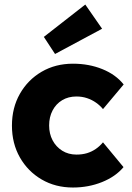

<svg xmlns="http://www.w3.org/2000/svg" viewBox="-20 -827 587 857"><path d="M305.7 10Q227.3 10 165.8 -26Q104.3 -62 68.8 -124.3Q33.3 -186.7 33.3 -266.3Q33.3 -346 68.8 -408.3Q104.3 -470.7 165.8 -506.7Q227.3 -542.7 305.7 -542.7Q377 -542.7 436.8 -518.5Q496.7 -494.3 532 -450L439.7 -340Q427 -355.7 408.7 -368.7Q390.3 -381.7 368.3 -389Q346.3 -396.3 321 -396.3Q285 -396.3 257.5 -379.8Q230 -363.3 214.7 -334Q199.3 -304.7 199.3 -267Q199.3 -230 214.7 -200.8Q230 -171.7 257.7 -154.3Q285.3 -137 321.3 -137Q347 -137 368.2 -143.3Q389.3 -149.7 407.3 -162Q425.3 -174.3 439.7 -191.7L531.3 -81Q496 -38.7 435.5 -14.3Q375 10 305.7 10ZM225.7 -586 175.7 -662.3 360.7 -806.7 435.7 -698.7Z"/></svg>

Font: Lexend Medium
Style: Regular
Weight: 500
Designer: Bonnie Shaver-Troup, Thomas Jockin
Foundry: Lexend
Version: Version 1.005